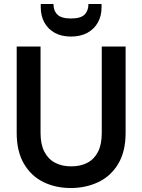

<svg xmlns="http://www.w3.org/2000/svg" viewBox="-20 -934 716 966"><path d="M336 12Q260 12 198.5 -18Q137 -48 100.5 -110Q64 -172 64 -266V-700H184V-265Q184 -208 203 -171Q222 -134 256.5 -115.5Q291 -97 338 -97Q386 -97 420.5 -115.5Q455 -134 473.5 -171Q492 -208 492 -265V-700H612V-266Q612 -172 575 -110Q538 -48 475 -18Q412 12 336 12ZM337 -750Q290 -750 256 -768.5Q222 -787 203.5 -820.5Q185 -854 185 -898V-914H249Q249 -880 269 -860.5Q289 -841 337 -841Q386 -841 405.5 -860.5Q425 -880 425 -914H491V-898Q491 -853 472 -820Q453 -787 419 -768.5Q385 -750 337 -750Z"/></svg>

Font: DM Sans 17pt SemiBold
Style: Regular
Weight: 600
Version: Version 4.004;gftools[0.9.30]